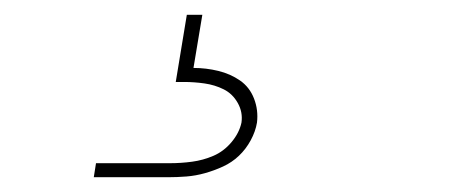

<svg xmlns="http://www.w3.org/2000/svg" viewBox="-20 -20 640 260"><path d="M107 220 110 201H210Q225 201 240 199Q255 197 269 191Q283 185 293.5 172.5Q304 160 307 146Q309 132 302 119.5Q295 107 283 101Q271 95 257 93Q243 91 229 91H218L233 0H254L242 72Q259 72 275.5 76Q292 80 305 89Q318 98 324 113.5Q330 129 328 146Q326 158 319.5 170Q313 182 303.5 191Q294 200 282 205.5Q270 211 257.5 214.5Q245 218 232.5 219Q220 220 207 220Z"/></svg>

Font: Iosevka Slab Thin Extended
Style: Italic
Weight: 100
Width: 7
Italic angle: -9°
Monospace: yes
Designer: Belleve Invis
Foundry: Belleve Invis
Version: Version 11.1.0; ttfautohint (v1.8.3)